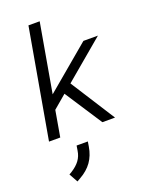

<svg xmlns="http://www.w3.org/2000/svg" viewBox="-178 -786 883 1156"><g transform="rotate(-20 263.5 -208.0)"><path d="M273 -285 455 0H374L218 -239L133 -167L104 0H32L155 -700H227L150 -260L434 -499H527ZM80 228 97 218Q132 196 151 170Q170 144 175 110L180 79H252L247 110Q238 165 210 204.5Q182 244 132 272L111 284Z"/></g></svg>

Font: Bai Jamjuree
Style: Italic
Weight: 400
Italic angle: -10°
Version: Version 1.000; ttfautohint (v1.6)